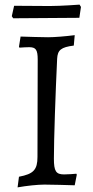

<svg xmlns="http://www.w3.org/2000/svg" viewBox="-20 -798 401 830"><path d="M37 -719C37 -719 122 -720 181 -720L323 -721L330 -768L324 -778C324 -778 245 -772 195 -772C136 -772 41 -773 41 -773L31 -728ZM56 12C95 5 143 0 172 0C206 0 267 2 303 3L312 -43L310 -47C298 -46 275 -44 257 -44C222 -44 213 -58 213 -112C213 -195 220 -398 227 -544C229 -582 244 -594 299 -601L303 -646C264 -641 216 -637 188 -637C158 -637 103 -639 69 -640L62 -596L64 -592C77 -593 96 -594 106 -594C135 -594 143 -583 143 -540L142 -120C142 -64 125 -46 62 -34Z"/></svg>

Font: Alegreya SC
Style: Regular
Weight: 400
Designer: Juan Pablo del Peral
Foundry: Huerta Tipografica
Version: Version 2.007;PS 002.007;hotconv 1.0.88;makeotf.lib2.5.64775